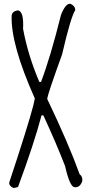

<svg xmlns="http://www.w3.org/2000/svg" viewBox="-20 -969 476 1004"><path d="M348.6 -949.2Q375 -936.5 373 -915Q349.6 -878.9 304.7 -684.6Q230.5 -479.5 226.6 -452.1Q338.9 -217.8 396.5 -57.6Q413.1 -45.9 410.2 -21.5Q397.5 13.7 369.1 9.8Q344.7 6.8 320.3 -100.6Q276.4 -214.8 207 -365.2L197.3 -366.2Q158.2 -217.8 74.2 8.8L51.8 14.6Q26.4 3.9 28.3 -14.6Q127 -312.5 154.3 -418L162.1 -454.1Q35.2 -738.3 41 -887.7Q43.9 -910.2 73.2 -915Q105.5 -910.2 100.6 -818.4Q126 -680.7 185.5 -541L194.3 -540Q244.1 -670.9 298.8 -890.6Q323.2 -953.1 348.6 -949.2Z"/></svg>

Font: Sue Ellen Francisco
Style: Regular
Weight: 400
Designer: Kimberly Geswein
Foundry: Kimberly Geswein
Version: Version 1.002 2007